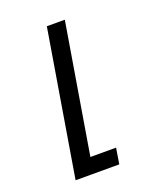

<svg xmlns="http://www.w3.org/2000/svg" viewBox="-136 -609 772 913"><g transform="rotate(-20 250.0 -152.5)"><path d="M88 215 210 -520H301L192 135H322L309 215Z"/></g></svg>

Font: Iosevka Term Curly Md Obl
Style: Regular
Weight: 500
Italic angle: -9°
Designer: Belleve Invis
Foundry: Belleve Invis
Version: Version 32.3.0